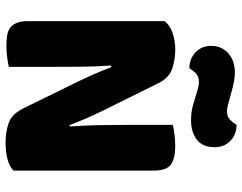

<svg xmlns="http://www.w3.org/2000/svg" viewBox="-112 -768 888 705"><g transform="rotate(90 332.5 -416.0)"><path d="M607 -21Q593 -7 566.5 0.5Q540 8 503 8Q466 8 433 -3Q400 -14 379 -56L280 -258Q265 -289 253 -316.5Q241 -344 227 -380L221 -379Q225 -325 225.5 -269Q226 -213 226 -159V-4Q215 -1 192.5 2Q170 5 148 5Q126 5 109 2Q92 -1 81 -10Q70 -19 64 -34.5Q58 -50 58 -75V-575Q72 -595 101 -605Q130 -615 163 -615Q200 -615 233.5 -603.5Q267 -592 287 -551L387 -349Q402 -318 414 -290.5Q426 -263 440 -227L445 -228Q441 -282 440 -336Q439 -390 439 -444V-606Q450 -609 472.5 -612Q495 -615 517 -615Q561 -615 584 -599.5Q607 -584 607 -535ZM338 -816Q356 -811 368 -808Q380 -805 388 -805Q410 -805 422 -818Q434 -831 439 -840Q474 -840 497.5 -817.5Q521 -795 521 -760Q521 -715 493 -694Q465 -673 423 -673Q409 -673 395 -674.5Q381 -676 364 -681L324 -693Q310 -697 300.5 -699.5Q291 -702 282 -702Q260 -702 248.5 -689.5Q237 -677 231 -667Q196 -667 172.5 -689.5Q149 -712 149 -747Q149 -769 157.5 -785.5Q166 -802 180 -813Q194 -824 211.5 -829Q229 -834 247 -834Q260 -834 278.5 -831Q297 -828 338 -816Z"/></g></svg>

Font: Baloo Thambi
Style: Regular
Weight: 400
Designer: Aadarsh Rajan and Ek Type
Foundry: Ek Type
Version: Version 1.100;PS 1.000;hotconv 1.0.88;makeotf.lib2.5.647800;